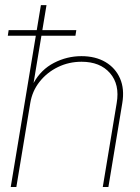

<svg xmlns="http://www.w3.org/2000/svg" viewBox="-20 -748 562 768"><path d="M101.1 -335.9 45.4 0H22.9L143.6 -727.5H166L114.3 -416Q144 -469.7 196 -496.6Q248 -523.4 305.7 -523.4Q361.8 -523.4 401.9 -499.8Q441.9 -476.1 460.2 -434.1Q478.5 -392.1 469.2 -335.9L413.6 0H391.1L446.8 -335.9Q459.5 -410.2 419.9 -455.6Q380.4 -501 306.2 -501Q255.4 -501 211.7 -479.7Q168 -458.5 138.4 -421.1Q108.9 -383.8 101.1 -335.9ZM11.2 -605 14.6 -627.4H285.2L281.7 -605Z"/></svg>

Font: Inter Display Thin
Style: Italic
Weight: 100
Italic angle: -9.39999°
Designer: Rasmus Andersson
Foundry: rsms
Version: Version 4.000;git-a52131595